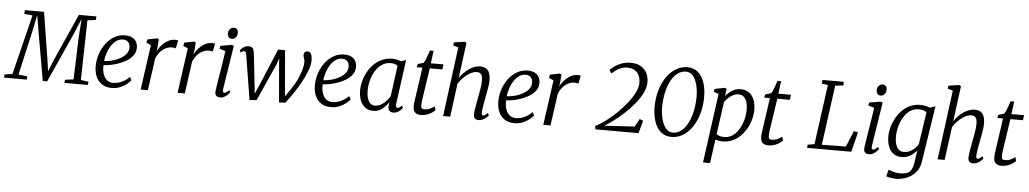

<svg xmlns="http://www.w3.org/2000/svg" viewBox="-79 -1315 11074 2067"><g transform="rotate(5 5457.5 -281.5)"><path d="M-32.5 0 -28.5 -34.5 55 -47 215 -693.5 124 -703.5 129 -743H335.5L418.5 -222.5L434.5 -109L483 -230.5L712 -743H901.5L897.5 -703.5L808.5 -693.5L794.5 -47L877.5 -34.5L874.5 0H620.5L624.5 -34.5L715.5 -46L730.5 -496L745 -701.5L668.5 -520L434 0H386.5L298 -508L265.5 -700.5L224.5 -504L120.5 -47L216.5 -34.5L213 0Z M1337.5 -92Q1323.5 -72 1293.8 -48.2Q1264 -24.5 1222.8 -7.2Q1181.5 10 1133.5 10Q1080.5 10 1043 -9Q1005.5 -28 982.5 -60Q959.5 -92 949.2 -131.8Q939 -171.5 940 -212.5Q941.5 -282.5 963.8 -346.2Q986 -410 1024.8 -459.5Q1063.5 -509 1115 -538Q1166.5 -567 1227 -567Q1273.5 -567 1304 -551.2Q1334.5 -535.5 1349.5 -507.8Q1364.5 -480 1364.5 -445.5Q1364.5 -399 1339.5 -363.8Q1314.5 -328.5 1274 -303Q1233.5 -277.5 1187 -261Q1140.5 -244.5 1097 -236.2Q1053.5 -228 1023.5 -227.5Q1021 -198.5 1025.8 -166.8Q1030.5 -135 1044.2 -107.5Q1058 -80 1082.8 -63Q1107.5 -46 1145 -46Q1172.5 -46 1202.2 -54.5Q1232 -63 1261.8 -80.5Q1291.5 -98 1318.5 -125.5ZM1208.5 -520Q1168 -520 1135.8 -496.2Q1103.5 -472.5 1080.2 -435Q1057 -397.5 1043.2 -354.2Q1029.5 -311 1025.5 -272Q1058 -273 1093.8 -280.5Q1129.5 -288 1163.2 -302.2Q1197 -316.5 1224.8 -336.2Q1252.5 -356 1268.8 -381.8Q1285 -407.5 1285 -438.5Q1285 -479 1264.5 -499.5Q1244 -520 1208.5 -520Z M1444.5 0 1512.5 -485.5 1462 -509 1469 -544 1574 -565 1592.5 -555.5 1585.5 -468 1579 -424.5Q1588 -445 1605.8 -469.2Q1623.5 -493.5 1648 -515.8Q1672.5 -538 1703.2 -552Q1734 -566 1768.5 -566Q1776 -566 1785.8 -565Q1795.5 -564 1800.5 -560L1782.5 -474Q1776 -478 1764.5 -479.8Q1753 -481.5 1736.5 -481.5Q1714.5 -481.5 1691.2 -473Q1668 -464.5 1645.2 -447.8Q1622.5 -431 1603.5 -405.8Q1584.5 -380.5 1571 -347.5L1522.5 0Z M1843.5 0 1911.5 -485.5 1861 -509 1868 -544 1973 -565 1991.5 -555.5 1984.5 -468 1978 -424.5Q1987 -445 2004.8 -469.2Q2022.5 -493.5 2047 -515.8Q2071.5 -538 2102.2 -552Q2133 -566 2167.5 -566Q2175 -566 2184.8 -565Q2194.5 -564 2199.5 -560L2181.5 -474Q2175 -478 2163.5 -479.8Q2152 -481.5 2135.5 -481.5Q2113.5 -481.5 2090.2 -473Q2067 -464.5 2044.2 -447.8Q2021.5 -431 2002.5 -405.8Q1983.5 -380.5 1970 -347.5L1921.5 0Z M2304 10Q2287 10 2273.8 4.2Q2260.5 -1.5 2253.8 -14.5Q2247 -27.5 2248.5 -49.5Q2250 -68 2255.8 -104.8Q2261.5 -141.5 2269.2 -189.5Q2277 -237.5 2285.8 -290.5Q2294.5 -343.5 2302.5 -395.5Q2310.5 -447.5 2316.5 -492L2252 -512.5L2258 -544L2382 -565L2402.5 -555L2328 -79Q2325 -60.5 2330.2 -52.2Q2335.5 -44 2342.5 -44Q2353.5 -44 2365.8 -51Q2378 -58 2395 -76.5L2408 -55.5Q2403.5 -48 2389.2 -32.5Q2375 -17 2353.2 -3.5Q2331.5 10 2304 10ZM2377 -629.5Q2354.5 -629.5 2341.2 -643.2Q2328 -657 2328 -684.5Q2328 -714 2346.2 -732.5Q2364.5 -751 2388 -751Q2408 -751 2420.8 -737.8Q2433.5 -724.5 2433.5 -699.5Q2433.5 -667.5 2415.8 -648.5Q2398 -629.5 2377 -629.5Z M2622.5 10 2594.5 -159 2543.5 -475Q2540 -493 2534.8 -500.8Q2529.5 -508.5 2520 -508.5Q2509 -509.5 2500 -502.8Q2491 -496 2482.5 -489.5L2471.5 -515Q2474.5 -520.5 2487 -532.8Q2499.5 -545 2518.8 -555.5Q2538 -566 2561 -566Q2595.5 -566 2607.5 -548.8Q2619.5 -531.5 2624 -499L2662 -155.5L2671 -61.5L2709.5 -148.5L2881.5 -558H2956L2990.5 -154.5L2998.5 -61.5L3061.5 -153.5Q3074.5 -172 3093.2 -204.8Q3112 -237.5 3130 -278.5Q3148 -319.5 3160.8 -363.2Q3173.5 -407 3174.5 -446.5Q3175 -463.5 3171 -477.2Q3167 -491 3163 -502Q3159 -513 3159 -523Q3159 -544.5 3170 -555.2Q3181 -566 3198 -566Q3216 -566 3227.5 -555.2Q3239 -544.5 3244.5 -523Q3250 -501.5 3250 -470Q3250 -431 3234.2 -382.8Q3218.5 -334.5 3192.8 -282.8Q3167 -231 3135.5 -179Q3104 -127 3071.5 -80Q3039 -33 3010.5 4L2940.5 9L2905.5 -399.5L2901 -466.5L2879 -398.5L2697.5 4.5Z M3706 -92Q3692 -72 3662.2 -48.2Q3632.5 -24.5 3591.2 -7.2Q3550 10 3502 10Q3449 10 3411.5 -9Q3374 -28 3351 -60Q3328 -92 3317.8 -131.8Q3307.5 -171.5 3308.5 -212.5Q3310 -282.5 3332.2 -346.2Q3354.5 -410 3393.2 -459.5Q3432 -509 3483.5 -538Q3535 -567 3595.5 -567Q3642 -567 3672.5 -551.2Q3703 -535.5 3718 -507.8Q3733 -480 3733 -445.5Q3733 -399 3708 -363.8Q3683 -328.5 3642.5 -303Q3602 -277.5 3555.5 -261Q3509 -244.5 3465.5 -236.2Q3422 -228 3392 -227.5Q3389.5 -198.5 3394.2 -166.8Q3399 -135 3412.8 -107.5Q3426.5 -80 3451.2 -63Q3476 -46 3513.5 -46Q3541 -46 3570.8 -54.5Q3600.5 -63 3630.2 -80.5Q3660 -98 3687 -125.5ZM3577 -520Q3536.5 -520 3504.2 -496.2Q3472 -472.5 3448.8 -435Q3425.5 -397.5 3411.8 -354.2Q3398 -311 3394 -272Q3426.5 -273 3462.2 -280.5Q3498 -288 3531.8 -302.2Q3565.5 -316.5 3593.2 -336.2Q3621 -356 3637.2 -381.8Q3653.5 -407.5 3653.5 -438.5Q3653.5 -479 3633 -499.5Q3612.5 -520 3577 -520Z M4198 -86Q4194.5 -61.5 4202 -52.8Q4209.5 -44 4217 -44Q4227 -44 4237 -51.2Q4247 -58.5 4261 -72L4275 -50Q4271.5 -44 4258 -29.5Q4244.5 -15 4223.2 -2.5Q4202 10 4176 10Q4149 10 4133 -5Q4117 -20 4119 -56L4124.5 -97.5Q4106 -72 4083 -47.2Q4060 -22.5 4029.2 -6.2Q3998.5 10 3957.5 10Q3904.5 10 3869.2 -17.2Q3834 -44.5 3816.2 -91.8Q3798.5 -139 3798.5 -199.5Q3798.5 -245.5 3811.8 -296.5Q3825 -347.5 3851 -395.5Q3877 -443.5 3915.5 -482.5Q3954 -521.5 4005 -544.2Q4056 -567 4119 -567Q4139.5 -567 4165.5 -561.2Q4191.5 -555.5 4212.5 -547L4264 -566ZM4177.5 -496.5Q4162 -508 4143 -513.2Q4124 -518.5 4103 -518.5Q4060 -518.5 4024.8 -500.2Q3989.5 -482 3962.5 -450.5Q3935.5 -419 3917 -378.5Q3898.5 -338 3889 -293.2Q3879.5 -248.5 3879.5 -204.5Q3879.5 -152.5 3891.2 -117.5Q3903 -82.5 3923.5 -65Q3944 -47.5 3970.5 -47.5Q3999.5 -47.5 4024 -58.8Q4048.5 -70 4068.8 -87.8Q4089 -105.5 4105 -125.2Q4121 -145 4132.5 -162.5Z M4476 -169.5Q4473.5 -152.5 4472 -139.2Q4470.5 -126 4469.8 -113.8Q4469 -101.5 4469 -86Q4469 -71.5 4476.8 -63Q4484.5 -54.5 4500 -54.5Q4543 -54.5 4571.5 -69.8Q4600 -85 4614 -96.5L4626 -56Q4615.5 -43.5 4593.2 -28Q4571 -12.5 4540.2 -1.2Q4509.5 10 4471.5 10Q4433.5 10 4411 -9.8Q4388.5 -29.5 4388.5 -72Q4388.5 -79 4388.8 -86.5Q4389 -94 4389.8 -102.8Q4390.5 -111.5 4391.5 -120.2Q4392.5 -129 4394 -138.5L4445.5 -499H4384L4392 -533.5L4455 -553Q4464 -564.5 4474.2 -589.5Q4484.5 -614.5 4494.2 -642.2Q4504 -670 4510.5 -690.5H4550L4532 -554H4668.5L4661 -499H4525.5Z M5097 10Q5079 10 5066.5 4Q5054 -2 5047.8 -14.8Q5041.5 -27.5 5042 -48.5Q5043 -65.5 5045.8 -87Q5048.5 -108.5 5052.8 -132Q5057 -155.5 5061.2 -178.8Q5065.5 -202 5069 -222.5Q5073 -244.5 5077.8 -269Q5082.5 -293.5 5086.8 -319.2Q5091 -345 5093.8 -370.2Q5096.5 -395.5 5096.5 -418Q5096.5 -451 5089.2 -469.5Q5082 -488 5068 -495.8Q5054 -503.5 5032 -503.5Q5009 -503.5 4983 -492.2Q4957 -481 4930.2 -461Q4903.5 -441 4879.5 -415Q4855.5 -389 4837 -360L4789.5 0H4713L4811.5 -750.5L4754.5 -767L4760.5 -800L4875 -817L4895 -805L4845 -424.5Q4865 -453 4890.2 -478.8Q4915.5 -504.5 4944 -524.2Q4972.5 -544 5003.2 -555.5Q5034 -567 5065.5 -567Q5100 -567 5125 -553.5Q5150 -540 5163.5 -508.5Q5177 -477 5177 -423Q5177 -399.5 5172.8 -368.8Q5168.5 -338 5162.5 -306Q5156.5 -274 5151.5 -246.5Q5148 -228 5144 -206.2Q5140 -184.5 5136 -162Q5132 -139.5 5129 -118Q5126 -96.5 5124.5 -78Q5124 -61 5127.8 -52Q5131.5 -43 5139 -43Q5150.5 -43 5162 -50.5Q5173.5 -58 5191.5 -73.5L5203.5 -50.5Q5200 -44.5 5185.2 -30Q5170.5 -15.5 5147.8 -2.8Q5125 10 5097 10Z M5688.5 -92Q5674.5 -72 5644.8 -48.2Q5615 -24.5 5573.8 -7.2Q5532.5 10 5484.5 10Q5431.5 10 5394 -9Q5356.5 -28 5333.5 -60Q5310.5 -92 5300.2 -131.8Q5290 -171.5 5291 -212.5Q5292.5 -282.5 5314.8 -346.2Q5337 -410 5375.8 -459.5Q5414.5 -509 5466 -538Q5517.5 -567 5578 -567Q5624.5 -567 5655 -551.2Q5685.5 -535.5 5700.5 -507.8Q5715.5 -480 5715.5 -445.5Q5715.5 -399 5690.5 -363.8Q5665.5 -328.5 5625 -303Q5584.5 -277.5 5538 -261Q5491.5 -244.5 5448 -236.2Q5404.5 -228 5374.5 -227.5Q5372 -198.5 5376.8 -166.8Q5381.5 -135 5395.2 -107.5Q5409 -80 5433.8 -63Q5458.5 -46 5496 -46Q5523.5 -46 5553.2 -54.5Q5583 -63 5612.8 -80.5Q5642.5 -98 5669.5 -125.5ZM5559.5 -520Q5519 -520 5486.8 -496.2Q5454.5 -472.5 5431.2 -435Q5408 -397.5 5394.2 -354.2Q5380.5 -311 5376.5 -272Q5409 -273 5444.8 -280.5Q5480.5 -288 5514.2 -302.2Q5548 -316.5 5575.8 -336.2Q5603.5 -356 5619.8 -381.8Q5636 -407.5 5636 -438.5Q5636 -479 5615.5 -499.5Q5595 -520 5559.5 -520Z M5795.5 0 5863.5 -485.5 5813 -509 5820 -544 5925 -565 5943.5 -555.5 5936.5 -468 5930 -424.5Q5939 -445 5956.8 -469.2Q5974.5 -493.5 5999 -515.8Q6023.5 -538 6054.2 -552Q6085 -566 6119.5 -566Q6127 -566 6136.8 -565Q6146.5 -564 6151.5 -560L6133.5 -474Q6127 -478 6115.5 -479.8Q6104 -481.5 6087.5 -481.5Q6065.5 -481.5 6042.2 -473Q6019 -464.5 5996.2 -447.8Q5973.5 -431 5954.5 -405.8Q5935.5 -380.5 5922 -347.5L5873.5 0Z M6360.5 0 6352.5 -34.5Q6408 -63 6468.2 -108.2Q6528.5 -153.5 6585 -208.8Q6641.5 -264 6687.2 -322.8Q6733 -381.5 6760 -437Q6787 -492.5 6787 -537Q6787 -586.5 6770 -621.2Q6753 -656 6721 -674Q6689 -692 6644.5 -692Q6605.5 -692 6574.2 -678.8Q6543 -665.5 6518.5 -647.2Q6494 -629 6476 -614L6455 -651Q6469.5 -666 6491 -682.8Q6512.5 -699.5 6540 -714Q6567.5 -728.5 6601.2 -737.8Q6635 -747 6674.5 -747Q6743.5 -747 6787.5 -720.5Q6831.5 -694 6852.2 -650Q6873 -606 6873 -554.5Q6873 -498 6843.8 -438.2Q6814.5 -378.5 6767 -320.2Q6719.5 -262 6663 -209.5Q6606.5 -157 6550.8 -115.2Q6495 -73.5 6451 -47L6778 -67L6823.5 -152L6863 -138L6825 0Z M7181.5 10Q7128 10 7088.2 -14Q7048.5 -38 7022.8 -80.5Q6997 -123 6984.5 -180Q6972 -237 6972.5 -302.5Q6973.5 -380 6989.8 -448.2Q7006 -516.5 7035 -572.5Q7064 -628.5 7103.2 -668.8Q7142.5 -709 7189.5 -731Q7236.5 -753 7288.5 -753Q7343 -753 7382 -728.5Q7421 -704 7446.2 -661.2Q7471.5 -618.5 7483.5 -562.2Q7495.5 -506 7495 -442.5Q7494 -366 7478 -297.5Q7462 -229 7433.5 -172.8Q7405 -116.5 7366.2 -75.5Q7327.5 -34.5 7280.8 -12.2Q7234 10 7181.5 10ZM7192 -37.5Q7230 -37.5 7262.8 -56.5Q7295.5 -75.5 7322.5 -110.8Q7349.5 -146 7369.2 -194.8Q7389 -243.5 7400.2 -303.2Q7411.5 -363 7413.5 -431Q7414.5 -479 7407.5 -527.2Q7400.5 -575.5 7384 -615.5Q7367.5 -655.5 7340.8 -679.8Q7314 -704 7276 -704Q7238 -704 7204.8 -685.2Q7171.5 -666.5 7144.5 -631.8Q7117.5 -597 7097.5 -548.5Q7077.5 -500 7066.2 -440.5Q7055 -381 7053 -313Q7051.5 -265.5 7059.2 -217Q7067 -168.5 7084 -128Q7101 -87.5 7128 -62.5Q7155 -37.5 7192 -37.5Z M7544 254 7646.5 -495 7593 -514.5 7600 -545.5 7710 -567 7728.5 -557 7718.5 -477Q7734.5 -499.5 7758.2 -520Q7782 -540.5 7812.5 -553.8Q7843 -567 7878 -567Q7934.5 -567 7971.5 -540Q8008.5 -513 8026.8 -465.2Q8045 -417.5 8045 -355.5Q8045 -309 8031.8 -258.2Q8018.5 -207.5 7992.5 -160Q7966.5 -112.5 7929 -74Q7891.5 -35.5 7842.5 -12.8Q7793.5 10 7734 10Q7715.5 10 7694.8 6.2Q7674 2.5 7655 -1.5L7620 254ZM7663 -62Q7680 -49.5 7701.5 -44Q7723 -38.5 7746 -38.5Q7789 -38.5 7823.5 -58Q7858 -77.5 7884.2 -110.2Q7910.5 -143 7928 -183.8Q7945.5 -224.5 7954.2 -268Q7963 -311.5 7963 -351.5Q7963 -403 7950.8 -438Q7938.5 -473 7916.2 -491.2Q7894 -509.5 7863.5 -509.5Q7830.5 -509.5 7800.8 -494.2Q7771 -479 7748.5 -456.5Q7726 -434 7712.5 -413Z M8231.5 -169.5Q8229 -152.5 8227.5 -139.2Q8226 -126 8225.2 -113.8Q8224.5 -101.5 8224.5 -86Q8224.5 -71.5 8232.2 -63Q8240 -54.5 8255.5 -54.5Q8298.5 -54.5 8327 -69.8Q8355.5 -85 8369.5 -96.5L8381.5 -56Q8371 -43.5 8348.8 -28Q8326.5 -12.5 8295.8 -1.2Q8265 10 8227 10Q8189 10 8166.5 -9.8Q8144 -29.5 8144 -72Q8144 -79 8144.2 -86.5Q8144.5 -94 8145.2 -102.8Q8146 -111.5 8147 -120.2Q8148 -129 8149.5 -138.5L8201 -499H8139.5L8147.5 -533.5L8210.5 -553Q8219.5 -564.5 8229.8 -589.5Q8240 -614.5 8249.8 -642.2Q8259.5 -670 8266 -690.5H8305.5L8287.5 -554H8424L8416.5 -499H8281Z M8646.5 0 8649.5 -34.5 8722.5 -47 8810.5 -693.5 8743.5 -703.5 8748.5 -743H8979L8976 -703.5L8889.5 -693.5L8801.5 -47L9061.5 -51L9132.5 -223L9178 -214L9124 0Z M9315.5 10Q9298.5 10 9285.2 4.2Q9272 -1.5 9265.2 -14.5Q9258.5 -27.5 9260 -49.5Q9261.5 -68 9267.2 -104.8Q9273 -141.5 9280.8 -189.5Q9288.5 -237.5 9297.2 -290.5Q9306 -343.5 9314 -395.5Q9322 -447.5 9328 -492L9263.5 -512.5L9269.5 -544L9393.5 -565L9414 -555L9339.5 -79Q9336.5 -60.5 9341.8 -52.2Q9347 -44 9354 -44Q9365 -44 9377.2 -51Q9389.5 -58 9406.5 -76.5L9419.5 -55.5Q9415 -48 9400.8 -32.5Q9386.5 -17 9364.8 -3.5Q9343 10 9315.5 10ZM9388.5 -629.5Q9366 -629.5 9352.8 -643.2Q9339.5 -657 9339.5 -684.5Q9339.5 -714 9357.8 -732.5Q9376 -751 9399.5 -751Q9419.5 -751 9432.2 -737.8Q9445 -724.5 9445 -699.5Q9445 -667.5 9427.2 -648.5Q9409.5 -629.5 9388.5 -629.5Z M9891 38Q9883 96 9855.2 136.2Q9827.5 176.5 9789.5 201.2Q9751.5 226 9709.8 237.2Q9668 248.5 9631 248.5Q9609.5 248.5 9588.2 245.8Q9567 243 9549.5 239Q9532 235 9522 231L9541.5 157Q9554.5 163 9574.2 169.8Q9594 176.5 9617.8 181.2Q9641.5 186 9666.5 186Q9711 186 9740.2 175Q9769.5 164 9786.2 137.2Q9803 110.5 9810 64L9831.5 -76.5Q9815 -55 9790.5 -35.2Q9766 -15.5 9735.5 -2.8Q9705 10 9669.5 10Q9614 10 9578.2 -17.2Q9542.5 -44.5 9524.8 -92Q9507 -139.5 9507 -200Q9507 -246 9520.2 -296.8Q9533.5 -347.5 9559.5 -395.5Q9585.5 -443.5 9623.5 -482.5Q9661.5 -521.5 9711 -544.2Q9760.5 -567 9821 -567Q9850 -567 9878.5 -560.8Q9907 -554.5 9927 -546L9984.5 -567ZM9893.5 -493.5Q9876.5 -507 9854.5 -512.8Q9832.5 -518.5 9809.5 -518.5Q9764.5 -518.5 9728.8 -498.5Q9693 -478.5 9666.8 -445Q9640.5 -411.5 9623 -370.5Q9605.5 -329.5 9597 -286.8Q9588.5 -244 9588.5 -206Q9588.5 -168.5 9594.8 -139.2Q9601 -110 9613.5 -89.2Q9626 -68.5 9644 -57.8Q9662 -47 9685 -47Q9722 -47 9752.5 -61.8Q9783 -76.5 9805.8 -99Q9828.5 -121.5 9841.5 -144.5Z M10441 10Q10423 10 10410.5 4Q10398 -2 10391.8 -14.8Q10385.5 -27.5 10386 -48.5Q10387 -65.5 10389.8 -87Q10392.5 -108.5 10396.8 -132Q10401 -155.5 10405.2 -178.8Q10409.5 -202 10413 -222.5Q10417 -244.5 10421.8 -269Q10426.5 -293.5 10430.8 -319.2Q10435 -345 10437.8 -370.2Q10440.5 -395.5 10440.5 -418Q10440.5 -451 10433.2 -469.5Q10426 -488 10412 -495.8Q10398 -503.5 10376 -503.5Q10353 -503.5 10327 -492.2Q10301 -481 10274.2 -461Q10247.5 -441 10223.5 -415Q10199.5 -389 10181 -360L10133.5 0H10057L10155.5 -750.5L10098.5 -767L10104.5 -800L10219 -817L10239 -805L10189 -424.5Q10209 -453 10234.2 -478.8Q10259.5 -504.5 10288 -524.2Q10316.5 -544 10347.2 -555.5Q10378 -567 10409.5 -567Q10444 -567 10469 -553.5Q10494 -540 10507.5 -508.5Q10521 -477 10521 -423Q10521 -399.5 10516.8 -368.8Q10512.5 -338 10506.5 -306Q10500.5 -274 10495.5 -246.5Q10492 -228 10488 -206.2Q10484 -184.5 10480 -162Q10476 -139.5 10473 -118Q10470 -96.5 10468.5 -78Q10468 -61 10471.8 -52Q10475.5 -43 10483 -43Q10494.5 -43 10506 -50.5Q10517.5 -58 10535.5 -73.5L10547.5 -50.5Q10544 -44.5 10529.2 -30Q10514.5 -15.5 10491.8 -2.8Q10469 10 10441 10Z M10750.5 -169.5Q10748 -152.5 10746.5 -139.2Q10745 -126 10744.2 -113.8Q10743.5 -101.5 10743.5 -86Q10743.5 -71.5 10751.2 -63Q10759 -54.5 10774.5 -54.5Q10817.5 -54.5 10846 -69.8Q10874.5 -85 10888.5 -96.5L10900.5 -56Q10890 -43.5 10867.8 -28Q10845.5 -12.5 10814.8 -1.2Q10784 10 10746 10Q10708 10 10685.5 -9.8Q10663 -29.5 10663 -72Q10663 -79 10663.2 -86.5Q10663.5 -94 10664.2 -102.8Q10665 -111.5 10666 -120.2Q10667 -129 10668.5 -138.5L10720 -499H10658.5L10666.5 -533.5L10729.5 -553Q10738.5 -564.5 10748.8 -589.5Q10759 -614.5 10768.8 -642.2Q10778.5 -670 10785 -690.5H10824.5L10806.5 -554H10943L10935.5 -499H10800Z"/></g></svg>

Font: Merriweather 20pt Light
Style: Italic
Weight: 300
Italic angle: -7.8°
Version: Version 2.101